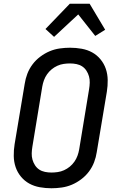

<svg xmlns="http://www.w3.org/2000/svg" viewBox="-20 -998 640 1026"><path d="M255 8Q223 8 192.5 2.5Q162 -3 136.5 -17Q111 -31 92 -54Q73 -77 63.5 -105Q54 -133 53.5 -164.5Q53 -196 58 -227L112 -550Q116 -577 126 -603.5Q136 -630 153.5 -653.5Q171 -677 195 -695Q219 -713 245 -724Q271 -735 299 -739Q327 -743 354 -743Q386 -743 416.5 -737.5Q447 -732 472.5 -718Q498 -704 517 -681Q536 -658 545.5 -630Q555 -602 555.5 -570.5Q556 -539 551 -508L497 -185Q493 -158 483 -131.5Q473 -105 455.5 -81.5Q438 -58 414 -40Q390 -22 364 -11Q338 0 310 4Q282 8 255 8ZM255 -76Q271 -76 288.5 -78.5Q306 -81 322.5 -88.5Q339 -96 353 -107.5Q367 -119 377.5 -134Q388 -149 394 -165.5Q400 -182 403 -199L456 -521Q459 -539 459.5 -556.5Q460 -574 455.5 -590Q451 -606 442 -620Q433 -634 419.5 -643Q406 -652 389 -655.5Q372 -659 354 -659Q338 -659 320.5 -656.5Q303 -654 286.5 -646.5Q270 -639 256 -627.5Q242 -616 231.5 -601Q221 -586 215 -569.5Q209 -553 206 -536L153 -214Q150 -196 149.5 -178.5Q149 -161 153.5 -145Q158 -129 167 -115Q176 -101 189.5 -92Q203 -83 220 -79.5Q237 -76 255 -76ZM269 -801 223 -843 353 -978H459L542 -839L489 -806L398 -921Z"/></svg>

Font: Iosevka Aile Medium Oblique
Style: Regular
Weight: 500
Italic angle: -9°
Designer: Belleve Invis
Foundry: Belleve Invis
Version: Version 31.1.0; ttfautohint (v1.8.4)